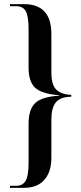

<svg xmlns="http://www.w3.org/2000/svg" viewBox="-20 -780 392 927"><path d="M28 127H95Q160 127 194 88.5Q228 50 228 -18V-203Q228 -258 249 -285Q270 -312 324 -313V-322Q275 -324 251.5 -347.5Q228 -371 228 -431V-616Q228 -760 96 -760H28V-750H58Q92 -750 105 -725Q118 -700 118 -639V-453Q118 -386 149.5 -356.5Q181 -327 266 -320V-318Q182 -313 150 -282.5Q118 -252 118 -182V6Q118 68 104 92.5Q90 117 58 117H28Z"/></svg>

Font: Noto Serif Display Condensed Semi
Style: Regular
Weight: 600
Width: 3
Designer: Monotype Design Team
Foundry: Monotype Imaging Inc.
Version: Version 1.900